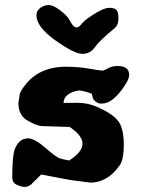

<svg xmlns="http://www.w3.org/2000/svg" viewBox="-20 -694 552 749"><path d="M424.8 -582Q367.2 -534.7 349.6 -509.3Q332 -483.9 301 -483.9Q270 -483.9 196 -536.6Q122.1 -589.4 122.1 -634.3Q122.1 -651.9 137 -663.1Q151.9 -674.3 169.9 -674.3Q188 -674.3 214.8 -653.6Q241.7 -632.8 249.8 -618.2Q257.8 -603.5 260.5 -599.9Q263.2 -596.2 265.4 -594Q267.6 -591.8 270 -589.8Q273.4 -586.9 279.8 -586.9Q280.3 -586.9 281.2 -587.4Q288.1 -587.4 298.6 -601.1Q309.1 -614.7 336.4 -632.3Q382.3 -663.1 404.8 -663.1Q405.3 -663.1 405.8 -663.6Q427.2 -663.6 435.1 -654.3Q441.9 -646 441.9 -624.5Q441.9 -623 441.9 -621.6Q441.9 -620.6 441.9 -620.1Q441.9 -595.2 424.8 -582ZM439 -436.5Q483.9 -436.5 483.9 -401.4Q483.9 -385.3 464.8 -357.4Q418.9 -290 378.9 -290H367.7Q345.2 -298.8 342.3 -311.8Q339.4 -324.7 337.9 -328.6Q305.7 -340.3 287.1 -341.3Q228.5 -330.1 228 -292.5H231.9Q240.7 -293 281.5 -293Q322.3 -293 359.4 -276.9Q419.9 -250 441.4 -221.4Q462.9 -192.9 462.9 -129.4Q462.9 -65.9 443.4 -44.4Q398.9 16.6 334.5 18.6L252 7.8L140.6 -13.2L101.1 25.9Q88.9 35.2 76.9 35.2Q64.9 35.2 46.4 27.3Q27.8 19.5 27.8 -2.4Q27.8 -87.4 38.1 -113.3Q54.2 -153.8 89.4 -154.3Q114.7 -154.3 157 -117.4Q199.2 -80.6 213.6 -76.2Q228 -71.8 250 -67.9Q301.8 -101.6 301.8 -132.8Q301.8 -132.8 301.8 -133.3Q301.8 -165 252 -198.7L144.5 -202.1H142.6Q120.6 -204.1 86.2 -224.4Q51.8 -244.6 51.8 -292.5V-293.5L57.6 -329.6Q62 -342.3 83.7 -369.1Q105.5 -396 138.7 -412.6Q182.1 -433.6 234.6 -433.6Q287.1 -433.6 329.1 -426Q371.1 -418.5 379.9 -418.5H380.9Q386.2 -419.4 402.1 -428Q418 -436.5 439 -436.5Z"/></svg>

Font: Drukaatie burti
Style: Heavy
Weight: 800
Version: Version 0.14